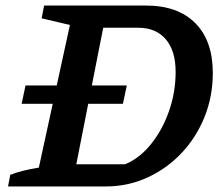

<svg xmlns="http://www.w3.org/2000/svg" viewBox="-20 -672 806 692"><path d="M506 -652Q621 -652 684 -588.5Q747 -525 747 -409Q747 -324 717 -250Q687 -176 634 -120Q581 -64 511 -32Q441 0 361 0H9L17 -42Q54 -57 120 -68L232 -582L130 -606L139 -652ZM431 -80Q484 -102 525 -153.5Q566 -205 589.5 -272.5Q613 -340 613 -413Q613 -489 577.5 -530.5Q542 -572 478 -572H352L255 -80ZM72 -364H437L423 -298H58Z"/></svg>

Font: Piazzolla SemiBold
Style: Italic
Weight: 600
Italic angle: -11.3°
Designer: Juan Pablo del Peral
Foundry: Huerta Tipografica
Version: Version 1.330